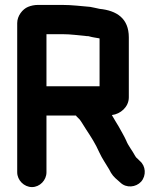

<svg xmlns="http://www.w3.org/2000/svg" viewBox="-20 -708 659 781"><path d="M504 -312V-556C504 -633 455 -665 385 -672C373 -674 361 -678 347 -680C310 -683 273 -688 233 -688H135C120 -688 106 -685 94 -680C72 -671 50 -644 50 -614V-7C50 25 78 53 110 53C142 53 169 25 169 -7V-238H289C290 -236 292 -234 293 -233L304 -222C308 -217 311 -212 313 -209L330 -182C351 -150 368 -124 384 -88C396 -62 410 -43 424 -19C434 2 443 12 461 27L470 35C494 58 533 54 554 31C576 6 573 -33 549 -53L540 -62C534 -67 532 -69 529 -75C518 -96 502 -114 493 -137C485 -155 472 -176 463 -193C452 -212 446 -220 435 -240C470 -244 504 -273 504 -312ZM334 -561C338 -561 341 -561 343 -560C357 -556 368 -555 384 -552L385 -551V-357H169V-569H233C269 -569 300 -564 334 -561Z"/></svg>

Font: Electronic
Style: Nord
Weight: 900
Version: Version 1.011